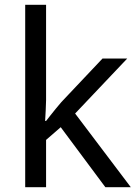

<svg xmlns="http://www.w3.org/2000/svg" viewBox="-20 -780 574 800"><path d="M172 -363Q172 -347 170.5 -321Q169 -295 168 -276H172Q178 -284 190 -299Q202 -314 214.5 -329.5Q227 -345 236 -355L407 -536H510L293 -307L525 0H419L233 -250L172 -197V0H85V-760H172Z"/></svg>

Font: ltelugu25
Style: Book
Weight: 400
Designer: Jelle Bosma - Monotype Design Team
Foundry: Monotype Imaging Inc.
Version: Version 2.003